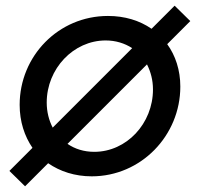

<svg xmlns="http://www.w3.org/2000/svg" viewBox="-20 -607 702 674"><path d="M648 -533 593 -587 512 -506C470 -535 418 -551 359 -551C185 -551 49 -410 49 -239C49 -180 66 -129 94 -88L13 -7L68 47L149 -34C191 -5 243 12 302 12C475 12 613 -131 613 -303C613 -361 596 -412 567 -452ZM144 -247C144 -366 238 -465 351 -465C386 -465 418 -455 444 -438L165 -159C152 -184 144 -214 144 -247ZM517 -293C517 -173 424 -74 311 -74C275 -74 243 -84 217 -102L496 -381C509 -355 517 -326 517 -293Z"/></svg>

Font: Plus Jakarta Text
Style: Italic
Weight: 400
Italic angle: -12°
Designer: Gumpita Rahayu
Foundry: Tokotype Studio
Version: Version 1.000;hotconv 1.0.109;makeotfexe 2.5.65596